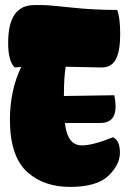

<svg xmlns="http://www.w3.org/2000/svg" viewBox="-20 -734 502 754"><path d="M379 -469 238 -472Q231 -429 231 -364V-357Q411 -360 429 -360Q434 -335 434 -316Q434 -251 374 -251H235Q243 -178 282 -166Q290 -163 302 -163Q344 -163 424 -195Q451 -182 451 -134.5Q451 -87 405.5 -43.5Q360 0 255 0Q155 0 91 -55Q19 -116 19 -264Q19 -378 63 -471L38 -469Q12 -493 12 -566Q12 -714 114 -714Q119 -714 146 -714Q173 -714 259.5 -704.5Q346 -695 440 -695Q452 -665 452 -599.5Q452 -534 435 -501.5Q418 -469 379 -469Z"/></svg>

Font: Chela One
Style: Regular
Weight: 400
Designer: Miguel Hernandez
Foundry: LatinoType
Version: Version 1.001